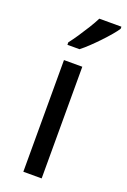

<svg xmlns="http://www.w3.org/2000/svg" viewBox="-148 -816 574 866"><g transform="rotate(20 138.5 -383.0)"><path d="M173 0H85V-536H173ZM277 -756Q268 -742 251 -722Q234 -702 213.5 -680.5Q193 -659 172.5 -639.5Q152 -620 134 -606H76V-618Q91 -637 108.5 -663Q126 -689 143 -716.5Q160 -744 171 -766H277Z"/></g></svg>

Font: Noto Sans Malayalam
Style: Regular
Weight: 400
Designer: Jelle Bosma - Monotype Design Team
Foundry: Monotype Imaging Inc.
Version: Version 2.103